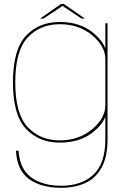

<svg xmlns="http://www.w3.org/2000/svg" viewBox="-20 -706 643 956"><path d="M284.5 229Q352.5 229 404.2 205.5Q456 182 485.8 128.2Q515.5 74.5 515.5 -12.5V-590H504.5V-445.5V-13.5Q504.5 108.5 445 163.8Q385.5 219 284.5 219Q223.5 219 176.8 200.2Q130 181.5 103.8 144.8Q77.5 108 72 44.5H59.5Q64.5 141.5 124.2 185.2Q184 229 284.5 229ZM277.5 4Q379 4 443.8 -48.5Q508.5 -101 508.5 -150.5L504.5 -181Q504.5 -118 438.8 -62.5Q373 -7 277.5 -7Q180.5 -7 118.2 -72.8Q56 -138.5 56 -296Q56 -454 118.2 -519.8Q180.5 -585.5 277.5 -585.5Q373 -585.5 438.8 -530.5Q504.5 -475.5 504.5 -412L507.5 -442Q507.5 -489.5 443.2 -543Q379 -596.5 277.5 -596.5Q173.5 -596.5 109 -527.5Q44.5 -458.5 44.5 -296Q44.5 -134 109 -65Q173.5 4 277.5 4ZM179.5 -613.5H196.5L291.5 -676.5L386 -613.5H402.5L298 -686.5H284Z"/></svg>

Font: Anybody SemiExpanded Thin
Style: Regular
Weight: 250
Width: 6
Version: Version 1.113;gftools[0.9.25]